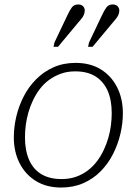

<svg xmlns="http://www.w3.org/2000/svg" viewBox="-20 -829 613 861"><path d="M446 -158Q458 -184 466 -211.5Q474 -239 477.5 -267.5Q481 -296 481 -321Q481 -381 462.5 -422.5Q444 -464 408 -486.5Q372 -509 317 -509Q282 -509 253 -498.5Q224 -488 200 -470.5Q176 -453 158 -429Q140 -405 127 -377Q115 -352 107 -323.5Q99 -295 95.5 -267.5Q92 -240 92 -213Q92 -154 110.5 -112Q129 -70 165.5 -48Q202 -26 256 -26Q291 -26 320 -36Q349 -46 373 -64Q397 -82 415 -106Q433 -130 446 -158ZM42 -213Q42 -259 53 -306Q64 -353 86 -396Q108 -439 141.5 -473Q175 -507 219.5 -527Q264 -547 319 -547Q385 -547 432 -518Q479 -489 505 -438Q531 -387 531 -321Q531 -276 520 -229Q509 -182 487 -138.5Q465 -95 431.5 -61Q398 -27 353.5 -7.5Q309 12 254 12Q189 12 141.5 -17Q94 -46 68 -97Q42 -148 42 -213ZM281 -758Q292 -782 302 -795.5Q312 -809 330 -809Q345 -809 352.5 -801Q360 -793 360 -782Q360 -772 356 -762.5Q352 -753 344 -743.5Q336 -734 325 -721L240 -619H220L224 -638ZM436 -758Q447 -782 457 -795.5Q467 -809 485 -809Q500 -809 507.5 -801Q515 -793 515 -782Q515 -772 511 -762.5Q507 -753 499 -743.5Q491 -734 480 -721L395 -619H375L379 -638Z"/></svg>

Font: Roboto Serif Thin
Style: Italic
Weight: 250
Italic angle: -10°
Version: Version 1.007